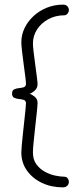

<svg xmlns="http://www.w3.org/2000/svg" viewBox="-20 -788 336 828"><path d="M252 20Q202 20 161.5 1Q121 -18 96.5 -52Q72 -86 72 -131Q72 -141 74 -163Q76 -185 79 -213Q82 -241 85 -268.5Q88 -296 90 -316Q92 -336 92 -342Q92 -354 83 -357Q74 -360 62 -361Q50 -362 41 -366.5Q32 -371 32 -384Q32 -398 41 -402.5Q50 -407 62 -408Q74 -409 83 -412Q92 -415 92 -427Q92 -435 89 -458.5Q86 -482 82 -511.5Q78 -541 75 -567.5Q72 -594 72 -605Q72 -638 86 -667Q100 -696 125 -719Q150 -742 182.5 -755Q215 -768 252 -768Q264 -768 270.5 -761Q277 -754 277 -745Q277 -736 271 -729Q265 -722 257 -722Q219 -722 188 -705Q157 -688 139.5 -660.5Q122 -633 122 -600Q122 -589 125 -563.5Q128 -538 132 -509Q136 -480 139 -456Q142 -432 142 -425Q142 -408 129.5 -397Q117 -386 108 -384Q117 -381 129.5 -371Q142 -361 142 -344Q142 -335 139 -306Q136 -277 132 -242Q128 -207 125 -176Q122 -145 122 -131Q122 -100 136.5 -80Q151 -60 172.5 -48Q194 -36 217 -31Q240 -26 257 -26Q265 -26 269 -22Q273 -18 275 -13.5Q277 -9 277 -4Q277 7 269.5 13.5Q262 20 252 20Z"/></svg>

Font: Dosis ExtraLight Light
Style: Regular
Weight: 300
Version: Version 3.001; ttfautohint (v1.8.2)